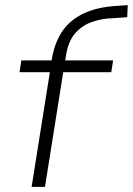

<svg xmlns="http://www.w3.org/2000/svg" viewBox="-20 -727 517 747"><path d="M103 0 174 -446H56L63 -492H192L179 -481L183 -505Q195 -568 226 -610.5Q257 -653 309.5 -676.5Q362 -700 433 -704L477 -707L475 -660L416 -656Q376 -655 337.5 -641.5Q299 -628 272 -597Q245 -566 236 -507L232 -481L222 -492H420L413 -446H226L155 0Z"/></svg>

Font: Nunito Sans 7pt SemiExpanded ExtraLight
Style: Italic
Weight: 250
Width: 6
Italic angle: -9°
Designer: Vernon Adams
Foundry: Vernon Adams
Version: Version 3.101;gftools[0.9.27]